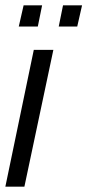

<svg xmlns="http://www.w3.org/2000/svg" viewBox="-25 -696 326 716"><path d="M-5 0 101 -510H174L66 0ZM45 -597 63 -676H132L116 -597ZM194 -597 210 -676H281L263 -597Z"/></svg>

Font: Saira Ultra Condensed Medium
Style: Italic
Weight: 500
Width: 1
Italic angle: -12°
Designer: Hector Gatti with collaboration of the Omnibus-Type team
Foundry: Omnibus-Type
Version: Version 1.001; ttfautohint (v1.8)